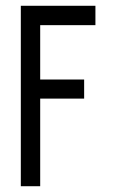

<svg xmlns="http://www.w3.org/2000/svg" viewBox="-20 -644 390 664"><path d="M52 0V-624H310V-557H119V-369H271V-303H119V0Z"/></svg>

Font: Inconsolata ExtraCondensed Medium
Style: Regular
Weight: 500
Width: 2
Monospace: yes
Designer: Raph Levien, Cyreal, Brenton Simpson
Foundry: Raph Levien, Cyreal, Google
Version: Version 3.001; ttfautohint (v1.8.2.53-6de2)